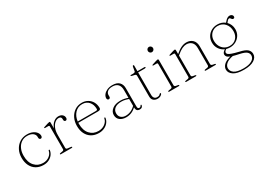

<svg xmlns="http://www.w3.org/2000/svg" viewBox="-20 -1531 3608 2641"><g transform="rotate(-30 1784.0 -210.5)"><path d="M440 -355.5Q440 -341.5 433 -332.5Q426 -323.5 415 -323.5Q404 -323.5 396.5 -331Q389 -338.5 389 -352V-366.5Q389 -403.5 357 -427.2Q325 -451 268 -451Q215.5 -451 175.8 -423.5Q136 -396 113.8 -347.8Q91.5 -299.5 91.5 -237.5Q91.5 -132.5 143.8 -75Q196 -17.5 277.5 -17.5Q335.5 -17.5 376.5 -49Q417.5 -80.5 425.5 -125Q427 -135 435.5 -135Q444.5 -135 443.5 -125.5Q438 -87 414.2 -56.2Q390.5 -25.5 353.5 -7.8Q316.5 10 270.5 10Q204 10 155 -19Q106 -48 79.5 -101Q53 -154 53 -225.5Q53 -293.5 81 -348.8Q109 -404 159.2 -437Q209.5 -470 276.5 -470Q327 -470 363.8 -453.8Q400.5 -437.5 420.2 -411.2Q440 -385 440 -355.5Z M641.5 -449.5V-355.5Q661 -410 697.5 -440Q734 -470 773.5 -470Q814 -470 837 -449.5Q860 -429 860 -398Q860 -384 853 -375Q846 -366 835 -366Q824 -366 816.5 -373.5Q809 -381 809 -394.5V-409Q809 -447 766.5 -447Q737 -447 708 -424.2Q679 -401.5 660.2 -357.5Q641.5 -313.5 641.5 -248.5V-46.5Q641.5 -26 666 -23.5L715.5 -18Q731 -16.5 731 -8Q731 0 717.5 0H548Q535.5 0 535.5 -8Q535.5 -15 550 -17.5L582 -23Q606.5 -27 606.5 -46V-405Q606.5 -421.5 590.5 -421.5H541.5Q528 -421.5 528 -428Q528 -434 540.5 -438L603.5 -458Q620.5 -463.5 629 -463.5Q641.5 -463.5 641.5 -449.5Z M1326.5 -285.5Q1326.5 -254.5 1285.5 -254.5H970.5Q970 -246 970 -237.5Q970 -132.5 1022.2 -75Q1074.5 -17.5 1156 -17.5Q1216.5 -17.5 1259.2 -49.5Q1302 -81.5 1310 -127Q1311.5 -137 1319.5 -137Q1329 -137 1328 -126.5Q1323 -88 1298.5 -57Q1274 -26 1235.2 -8Q1196.5 10 1149 10Q1082.5 10 1033.5 -19Q984.5 -48 958 -101Q931.5 -154 931.5 -225.5Q931.5 -293.5 958.5 -348.8Q985.5 -404 1034 -437Q1082.5 -470 1147.5 -470Q1198.5 -470 1239 -446.8Q1279.5 -423.5 1303 -382Q1326.5 -340.5 1326.5 -285.5ZM1143.5 -451Q1073.5 -451 1027.5 -401.8Q981.5 -352.5 972 -274H1262Q1285.5 -274 1285.5 -293.5Q1285.5 -362.5 1247 -406.8Q1208.5 -451 1143.5 -451Z M1445.5 -102.5Q1445.5 -156 1492.8 -192.8Q1540 -229.5 1622.5 -229.5Q1655 -229.5 1684.5 -223.2Q1714 -217 1739.5 -207.5V-331.5Q1739.5 -391 1710 -421.8Q1680.5 -452.5 1625.5 -452.5Q1571 -452.5 1545.8 -430.5Q1520.5 -408.5 1520.5 -379V-350Q1520.5 -337.5 1513.2 -331.2Q1506 -325 1495 -325Q1484.5 -325 1477.8 -333.2Q1471 -341.5 1471 -354Q1471 -383.5 1491.2 -410Q1511.5 -436.5 1548 -453.2Q1584.5 -470 1633 -470Q1704.5 -470 1739.5 -434.8Q1774.5 -399.5 1774.5 -341.5V-50Q1774.5 -29.5 1781.8 -21.2Q1789 -13 1800.5 -13Q1815.5 -13 1821 -19.5Q1826.5 -26 1830 -32Q1834.5 -39.5 1839.5 -39.5Q1846 -39.5 1846 -30.5Q1846 -16.5 1833.2 -3.2Q1820.5 10 1797 10Q1768 10 1753.8 -5.5Q1739.5 -21 1739.5 -56Q1673 10 1581 10Q1522 10 1483.8 -19.2Q1445.5 -48.5 1445.5 -102.5ZM1485.5 -106.5Q1485.5 -61 1514.2 -36.5Q1543 -12 1587 -12Q1628.5 -12 1668 -29.2Q1707.5 -46.5 1739.5 -80V-189.5Q1714.5 -198.5 1686.5 -205Q1658.5 -211.5 1626.5 -211.5Q1560 -211.5 1522.8 -183Q1485.5 -154.5 1485.5 -106.5Z M1971 -436.5 1938 -443.5Q1924 -446.5 1919.8 -449.5Q1915.5 -452.5 1915.5 -456Q1915.5 -463 1926.5 -463H1961Q1992.5 -463 1995.5 -481L2007 -547Q2009.5 -562.5 2019.5 -562.5Q2029.5 -562.5 2029.5 -552.5V-463H2140Q2153 -463 2153 -454.5Q2153 -443.5 2132 -443.5H2029.5V-85.5Q2029.5 -52.5 2045 -35Q2060.5 -17.5 2087 -17.5Q2111.5 -17.5 2122 -24.2Q2132.5 -31 2137.5 -37.8Q2142.5 -44.5 2149.5 -44.5Q2157 -44.5 2157 -36Q2157 -25 2136 -10Q2115 5 2082 5Q2044 5 2019.2 -16.8Q1994.5 -38.5 1994.5 -82.5V-409.5Q1994.5 -420.5 1989.5 -427Q1984.5 -433.5 1971 -436.5Z M2333 -589.5Q2316 -589.5 2304 -602Q2292 -614.5 2292 -631.5Q2292 -649 2304 -661.2Q2316 -673.5 2333 -673.5Q2350.5 -673.5 2362.8 -661Q2375 -648.5 2375 -631.5Q2375 -614.5 2362.8 -602Q2350.5 -589.5 2333 -589.5ZM2362 -449.5V-46.5Q2362 -27 2386.5 -23L2416.5 -18Q2432 -15.5 2432 -8Q2432 0 2418.5 0H2268.5Q2256 0 2256 -8Q2256 -15 2270.5 -17.5L2302.5 -23Q2327 -27.5 2327 -46V-405Q2327 -421.5 2311 -421.5H2262Q2248.5 -421.5 2248.5 -428Q2248.5 -434 2261 -438L2324 -458Q2341 -463.5 2349.5 -463.5Q2362 -463.5 2362 -449.5Z M2632 -449.5V-386.5L2633.5 -388Q2686.5 -433 2727 -451.5Q2767.5 -470 2807 -470Q2868.5 -470 2905.8 -433Q2943 -396 2943 -330V-49.5Q2943 -27.5 2970.5 -22.5L2998 -17.5Q3012.5 -15 3012.5 -8Q3012.5 0 3000 0H2849Q2835.5 0 2835.5 -8Q2835.5 -15.5 2850.5 -18L2882.5 -23Q2908 -27 2908 -49.5V-323Q2908 -385 2876.5 -415.8Q2845 -446.5 2794.5 -446.5Q2763.5 -446.5 2726.8 -429.5Q2690 -412.5 2644.5 -374L2632 -363.5V-46.5Q2632 -27 2656.5 -23L2686.5 -18Q2702 -15.5 2702 -8Q2702 0 2688.5 0H2538.5Q2526 0 2526 -8Q2526 -15 2540.5 -17.5L2572.5 -23Q2597 -27.5 2597 -46V-405Q2597 -421.5 2581 -421.5H2532Q2518.5 -421.5 2518.5 -428Q2518.5 -434 2531 -438L2594 -458Q2611 -463.5 2619.5 -463.5Q2632 -463.5 2632 -449.5Z M3378 6Q3463.5 24.5 3496 54Q3528.5 83.5 3528.5 126.5Q3528.5 182.5 3472.2 218Q3416 253.5 3313 253.5Q3200.5 253.5 3147 216.8Q3093.5 180 3093.5 128.5Q3093.5 89.5 3126.2 55.2Q3159 21 3236 0.5Q3201 -13.5 3189 -29Q3177 -44.5 3177 -64.5Q3177 -77 3186.8 -92.5Q3196.5 -108 3222 -123Q3173.5 -143 3143.5 -187Q3113.5 -231 3113.5 -288.5Q3113.5 -341.5 3138 -382.2Q3162.5 -423 3205 -446.5Q3247.5 -470 3301 -470Q3368.5 -470 3418.5 -430.5L3427 -440.5Q3446 -464 3465.8 -477.8Q3485.5 -491.5 3507 -491.5Q3527.5 -491.5 3541.5 -480.2Q3555.5 -469 3555.5 -453Q3555.5 -427 3533.5 -427Q3521 -427 3513.8 -435.5Q3506.5 -444 3500.2 -452.5Q3494 -461 3484.5 -461Q3470.5 -461 3459.2 -449.2Q3448 -437.5 3433 -418Q3457 -394 3471 -361.2Q3485 -328.5 3485 -290Q3485 -237 3459.8 -196Q3434.5 -155 3392 -131.8Q3349.5 -108.5 3297 -108.5Q3267.5 -108.5 3240 -116.5Q3208 -96.5 3208 -74.5Q3208 -60.5 3221.5 -48.8Q3235 -37 3271.8 -24Q3308.5 -11 3378 6ZM3294 -450.5Q3251.5 -450.5 3218.8 -430.5Q3186 -410.5 3167.5 -376.2Q3149 -342 3149 -298Q3149 -249 3169 -210.5Q3189 -172 3224.2 -150Q3259.5 -128 3305 -128Q3370 -128 3409.8 -171.2Q3449.5 -214.5 3449.5 -280.5Q3449.5 -355 3406.8 -402.8Q3364 -450.5 3294 -450.5ZM3126 125.5Q3126 172.5 3170 203.2Q3214 234 3316.5 234Q3399.5 234 3447.5 206Q3495.5 178 3495.5 131Q3495.5 99 3468.5 75Q3441.5 51 3363.5 34.5Q3306 23 3269.5 12Q3198 25 3162 56Q3126 87 3126 125.5Z"/></g></svg>

Font: Fraunces 9pt S000 Thin
Style: Regular
Weight: 100
Version: Version 1.000; ttfautohint (v1.8.3)